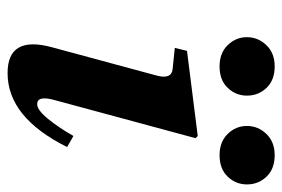

<svg xmlns="http://www.w3.org/2000/svg" viewBox="-142 -608 762 519"><g transform="rotate(90 239.5 -349.0)"><path d="M108 -107 185 -392Q195 -431 168 -434L110 -440L118 -473L348 -502L354 -496L251 -115Q238 -68 262 -68Q278 -68 302 -97.5Q326 -127 348 -166L378 -149Q298 12 178 12Q76 12 108 -107ZM400 -710Q437 -710 458 -688Q479 -666 479 -635Q479 -605 458 -583Q437 -561 400 -561Q364 -561 342.5 -583Q321 -605 321 -635Q321 -665 342.5 -687.5Q364 -710 400 -710ZM160 -710Q197 -710 218 -688Q239 -666 239 -635Q239 -605 218 -583Q197 -561 160 -561Q124 -561 102.5 -583Q81 -605 81 -635Q81 -665 102.5 -687.5Q124 -710 160 -710Z"/></g></svg>

Font: Lingua Franca
Style: Bold Italic
Weight: 700
Italic angle: -13°
Version: Version 1.19